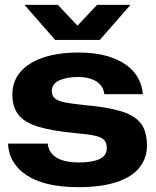

<svg xmlns="http://www.w3.org/2000/svg" viewBox="-20 -763 643 793"><path d="M302 10Q233 10 180 -2.5Q127 -15 91 -38.5Q55 -62 35 -95Q15 -128 13 -170H177Q180 -144 195 -127Q210 -110 238 -101Q266 -92 307 -92Q361 -92 391 -106Q421 -120 421 -151Q421 -174 409.5 -185.5Q398 -197 370 -203Q342 -209 292 -213Q198 -222 140.5 -239Q83 -256 57 -288Q31 -320 31 -373Q31 -426 63 -464.5Q95 -503 156.5 -524.5Q218 -546 304 -546Q382 -546 439.5 -526Q497 -506 531 -468Q565 -430 570 -374H411Q408 -398 394 -413.5Q380 -429 356.5 -437Q333 -445 303 -445Q255 -445 224.5 -431Q194 -417 194 -387Q194 -367 207.5 -356Q221 -345 250.5 -339.5Q280 -334 328 -329Q423 -321 480 -303.5Q537 -286 562 -253Q587 -220 587 -161Q587 -110 556 -71Q525 -32 462 -11Q399 10 302 10ZM208 -598 81 -743H219L300 -657L381 -743H519L392 -598Z"/></svg>

Font: Mona Sans Expanded
Style: Bold
Weight: 700
Width: 7
Designer: Deni Anggara
Foundry: GitHub
Version: Version 2.000